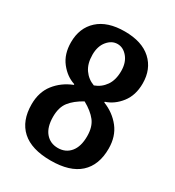

<svg xmlns="http://www.w3.org/2000/svg" viewBox="-174 -814 848 928"><g transform="rotate(30 250.0 -350.0)"><path d="M35 -180Q35 -248 71 -294Q107 -340 165 -363V-367Q118 -382 84 -425.5Q50 -469 50 -535Q50 -615 102 -662.5Q154 -710 250 -710Q346 -710 398 -662.5Q450 -615 450 -535Q450 -469 416 -425.5Q382 -382 335 -367V-363Q393 -340 429 -294Q465 -248 465 -180Q465 -88 411 -39Q357 10 250 10Q143 10 89 -39Q35 -88 35 -180ZM330 -535Q330 -582 306 -611Q282 -640 250 -640Q218 -640 194 -611Q170 -582 170 -535Q170 -485 192 -453.5Q214 -422 250 -409Q286 -422 308 -453.5Q330 -485 330 -535ZM345 -180Q345 -232 321 -263Q297 -294 250 -320Q203 -294 179 -263Q155 -232 155 -180Q155 -122 181 -91Q207 -60 250 -60Q293 -60 319 -91Q345 -122 345 -180Z"/></g></svg>

Font: Cuprum
Style: Bold
Weight: 700
Designer: Jovanny Lemonad
Foundry: Jovanny Lemonad
Version: Version 2.000